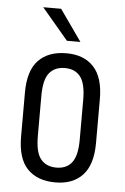

<svg xmlns="http://www.w3.org/2000/svg" viewBox="-52 -743 513 789"><g transform="rotate(5 204.5 -348.5)"><path d="M49.8 -168V-349.1Q49.8 -439.9 90.8 -482.4Q131.8 -524.9 206.1 -524.9Q278.3 -524.9 318.4 -481.9Q358.9 -438.5 358.9 -349.1V-168Q358.9 -78.6 318.4 -35.2Q278.3 7.8 206.1 7.8Q131.8 7.8 90.8 -34.7Q49.8 -77.1 49.8 -168ZM291 -175.8V-340.8Q291 -407.2 269 -435.5Q247.1 -463.9 205.1 -463.9Q163.1 -463.9 140.6 -436Q118.2 -408.7 118.2 -340.8V-175.8Q118.2 -108.4 140.6 -81.1Q163.1 -53.2 205.1 -53.2Q247.1 -53.2 269 -81.5Q291 -109.9 291 -175.8ZM203.1 -576.2 94.2 -705.1H168L258.8 -576.2Z"/></g></svg>

Font: D-DIN Condensed
Style: Regular
Weight: 400
Width: 3
Designer: Charles Nix
Foundry: Datto Inc.
Version: Version 1.00